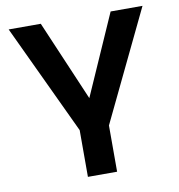

<svg xmlns="http://www.w3.org/2000/svg" viewBox="-79 -569 785 842"><g transform="rotate(-10 313.5 -148.5)"><path d="M245 200V-8L15 -497H158L311 -139L469 -497H611L375 -6V200Z"/></g></svg>

Font: Syne Modified
Style: Bold
Weight: 700
Designer: Lucas Descroix
Foundry: Bonjour Monde
Version: Version 2.200